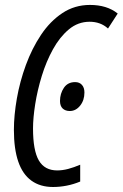

<svg xmlns="http://www.w3.org/2000/svg" viewBox="-20 -745 495 775"><path d="M194.3 9.8Q142.1 9.8 106.7 -15.9Q71.3 -41.5 53.7 -92.8Q36.1 -144 36.1 -220.7Q36.1 -279.3 48.1 -347.7Q60.1 -416 84.5 -482.7Q108.9 -549.3 145.5 -604.2Q182.1 -659.2 231.7 -692.1Q281.2 -725.1 343.3 -725.1Q377 -725.1 405 -716.6Q433.1 -708 455.1 -690.4L416 -629.9Q400.4 -644 381.8 -650.6Q363.3 -657.2 341.8 -657.2Q294.9 -657.2 258.1 -626.5Q221.2 -595.7 193.8 -546.1Q166.5 -496.6 148.7 -438.5Q130.9 -380.4 122.1 -324.5Q113.3 -268.6 113.3 -226.6Q113.3 -137.7 136.7 -97.4Q160.2 -57.1 210.9 -57.1Q232.4 -57.1 255.4 -63.2Q278.3 -69.3 303.7 -80.1V-12.2Q276.9 -1 249 4.4Q221.2 9.8 194.3 9.8ZM261.7 -296.9Q243.7 -296.9 232.9 -307.1Q222.2 -317.4 222.2 -337.4Q222.2 -367.2 237.8 -390.4Q253.4 -413.6 283.2 -413.6Q300.8 -413.6 310.8 -402.3Q320.8 -391.1 320.8 -371.6Q320.8 -340.3 303.5 -318.6Q286.1 -296.9 261.7 -296.9Z"/></svg>

Font: Open Sans Condensed
Style: Italic
Weight: 400
Width: 3
Italic angle: -12°
Designer: Monotype Design Team
Foundry: Monotype Imaging Inc.
Version: Version 3.000